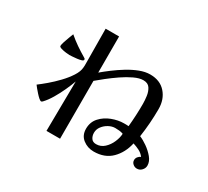

<svg xmlns="http://www.w3.org/2000/svg" viewBox="-143 -961 1286 1187"><g transform="rotate(30 500.0 -368.0)"><path d="M717 -223Q704 -228 689 -229.5Q674 -231 660 -231Q637 -231 614 -218.5Q591 -206 575.5 -185.5Q560 -165 560 -140Q560 -118 571 -101.5Q582 -85 606 -85Q639 -85 663.5 -107.5Q688 -130 702 -162.5Q716 -195 717 -223ZM283 -501Q283 -494 270.5 -490Q258 -486 240.5 -484Q223 -482 208 -481Q193 -480 188 -480Q182 -480 163.5 -482Q145 -484 128.5 -489Q112 -494 112 -501Q112 -511 118.5 -531Q125 -551 133 -572Q141 -593 145 -603Q175 -577 207 -555Q239 -533 273 -513Q277 -511 280 -508.5Q283 -506 283 -501ZM948 -129Q948 -110 934 -95Q920 -80 900 -80Q884 -80 871.5 -91Q859 -102 859 -118Q859 -131 867.5 -141.5Q876 -152 887 -156Q872 -176 850 -187Q828 -198 805 -205Q789 -132 741.5 -85Q694 -38 616 -38Q572 -38 538.5 -64Q505 -90 505 -137Q505 -185 534.5 -217.5Q564 -250 607.5 -266.5Q651 -283 692 -283H708Q713 -283 717 -282.5Q721 -282 725 -282Q729 -323 731 -364Q733 -405 733 -446Q733 -470 729 -500Q725 -530 710.5 -552Q696 -574 663 -574Q635 -574 598 -556.5Q561 -539 523 -513Q485 -487 451.5 -460.5Q418 -434 397 -416V-3H300L304 -358Q293 -327 275 -287.5Q257 -248 235 -211Q213 -174 190 -150Q184 -144 180 -144Q174 -144 163 -153.5Q152 -163 140 -176.5Q128 -190 118 -202Q108 -214 104 -220Q127 -237 159.5 -264.5Q192 -292 224 -325.5Q256 -359 278 -393Q300 -427 302 -456Q303 -464 303 -471Q303 -478 303 -485Q303 -547 302 -609Q301 -671 301 -733H397V-475Q423 -497 457.5 -523Q492 -549 530.5 -572.5Q569 -596 608 -611Q647 -626 682 -626Q753 -626 793 -580.5Q833 -535 833 -466Q833 -365 818 -264Q843 -254 873 -233Q903 -212 925.5 -185Q948 -158 948 -129Z"/></g></svg>

Font: Kaisei Decol Medium
Style: Regular
Weight: 500
Designer: Font-Kai, 金井和夫
Foundry: KAZUO KANAI
Version: Version 5.003